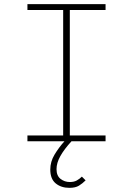

<svg xmlns="http://www.w3.org/2000/svg" viewBox="-20 -680 640 924"><path d="M314 224Q274 224 248 202.5Q222 181 222 136Q222 98 242.5 64Q263 30 290 0H112V-28H284V-632H112V-660H488V-632H316V-28H488V0H324Q289 38 270.5 71Q252 104 252 134Q252 166 271.5 181Q291 196 316 196Q336 196 349.5 188.5Q363 181 374 170L392 188Q377 203 360 213.5Q343 224 314 224Z"/></svg>

Font: Source Code Pro ExtraLight
Style: Regular
Weight: 200
Monospace: yes
Designer: Paul D. Hunt, Teo Tuominen
Foundry: Adobe Systems Incorporated
Version: Version 2.030;PS 1.000;hotconv 16.6.51;makeotf.lib2.5.65220